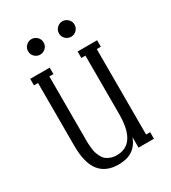

<svg xmlns="http://www.w3.org/2000/svg" viewBox="-162 -712 727 817"><g transform="rotate(-30 201.0 -304.0)"><path d="M149.7 -562.7Q138.2 -551.8 123 -551.8Q107.9 -551.8 96.4 -562.7Q85 -573.7 85 -589.8Q85 -606 96.4 -616.9Q107.9 -627.9 123 -627.9Q138.2 -627.9 149.7 -616.9Q161.1 -606 161.1 -589.8Q161.1 -573.7 149.7 -562.7ZM301.5 -562.7Q290 -551.8 274.9 -551.8Q259.8 -551.8 248.3 -562.7Q236.8 -573.7 236.8 -589.8Q236.8 -606 248.3 -616.9Q259.8 -627.9 274.9 -627.9Q290 -627.9 301.5 -616.9Q313 -606 313 -589.8Q313 -573.7 301.5 -562.7ZM362.8 -483.9V-452.1H342.8V-32.2H362.8V0H287.1V-50.8Q272.9 -14.6 246.6 2.7Q220.2 20 178.2 20Q117.2 20 85.7 -19.3Q54.2 -58.6 54.2 -145V-452.1H34.2V-483.9H129.9V-452.1H109.9V-145Q109.9 -131.8 110.1 -124Q110.4 -116.2 111.8 -101.1Q113.3 -85.9 116.2 -76.4Q119.1 -66.9 125.2 -54.7Q131.3 -42.5 139.6 -35.4Q147.9 -28.3 161.4 -23.2Q174.8 -18.1 191.9 -18.1Q287.1 -18.1 287.1 -165V-452.1H267.1V-483.9Z"/></g></svg>

Font: Margherita Light
Style: Regular
Weight: 300
Designer: James Puckett
Foundry: Dunwich Type Founders
Version: Version 1.008;hotconv 1.0.109;makeotfexe 2.5.65596